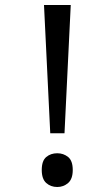

<svg xmlns="http://www.w3.org/2000/svg" viewBox="-20 -734 423 768"><path d="M181 -201 156 -714H263L238 -201ZM147 -54Q147 -91 165 -106Q183 -121 209 -121Q234 -121 252.5 -106Q271 -91 271 -54Q271 -18 252.5 -2Q234 14 209 14Q183 14 165 -2Q147 -18 147 -54Z"/></svg>

Font: binaryh115
Style: Book
Weight: 400
Designer: Jelle Bosma - Monotype Design Team
Foundry: Monotype Imaging Inc.
Version: Version 2.003